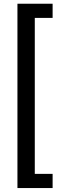

<svg xmlns="http://www.w3.org/2000/svg" viewBox="-20 -832 305 1005"><path d="M255.4 -738.3V-812.5H71.3V152.3H255.4V78.1H162.1V-738.3Z"/></svg>

Font: Dirooz FD
Style: FD
Weight: 400
Foundry: DejaVu fonts team - Redesigned by Saber Rastikerdar
Version: Version 0.2.1